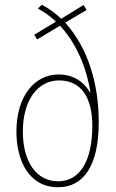

<svg xmlns="http://www.w3.org/2000/svg" viewBox="-20 -777 486 807"><path d="M156 -757 139 -741C165 -727 193 -708 215 -686L124 -631L136 -611L232 -669C301 -596 344 -491 360 -390H357C338 -424 297 -464 226 -464C126 -464 49 -374 49 -224C49 -100 103 10 224 10C333 10 395 -83 395 -263C395 -424 351 -574 254 -682L344 -735L331 -756L237 -698C215 -720 188 -740 156 -757ZM228 -439C325 -439 368 -362 368 -248C368 -104 318 -15 224 -15C131 -15 76 -100 76 -224C76 -355 138 -439 228 -439Z"/></svg>

Font: Noto Sans Arabic UI Cn Th
Style: Regular
Weight: 100
Width: 3
Designer: Monotype Design Team, Nadine Chahine and Nizar Qandah
Foundry: Monotype Imaging Inc.
Version: Version 2.010